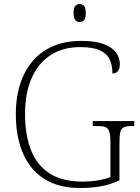

<svg xmlns="http://www.w3.org/2000/svg" viewBox="-20 -928 700 958"><path d="M379 10Q271 10 200 -36Q129 -82 94 -164.5Q59 -247 59 -358Q59 -471 98 -553.5Q137 -636 210 -680Q283 -724 385 -724Q456 -724 498 -708Q540 -692 559 -665.5Q578 -639 578 -609Q578 -585 568 -573Q558 -561 541 -561Q541 -602 527 -631.5Q513 -661 478 -677Q443 -693 381 -693Q294 -693 232.5 -653Q171 -613 138 -538.5Q105 -464 105 -358Q105 -255 134.5 -179.5Q164 -104 227 -63Q290 -22 391 -22Q430 -22 468 -28Q506 -34 531 -45V-215Q531 -252 525.5 -270Q520 -288 507 -293.5Q494 -299 469 -299H443V-324H650V-299H634Q611 -299 598 -293Q585 -287 580.5 -269.5Q576 -252 576 -214V-28Q533 -8 486.5 1Q440 10 379 10ZM378 -818Q365 -818 356 -827.5Q347 -837 347 -863Q347 -889 356 -898.5Q365 -908 378 -908Q391 -908 399.5 -898.5Q408 -889 408 -863Q408 -837 399.5 -827.5Q391 -818 378 -818Z"/></svg>

Font: Noto Rashi Hebrew ExtraLight
Style: Regular
Weight: 250
Version: Version 1.006